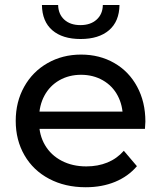

<svg xmlns="http://www.w3.org/2000/svg" viewBox="-20 -758 671 783"><path d="M44.1 -265Q44.1 -342.6 78.6 -404.2Q113 -465.9 173.9 -500.6Q234.9 -535.4 310.6 -535.4Q386.1 -535.4 445.9 -501.1Q505.6 -466.9 539.2 -404.6Q572.9 -342.3 572.9 -262.3Q572 -247.4 571.1 -232.4H120.3V-302.9H519.9L481 -278.4Q481 -328.3 459.8 -368.2Q438.6 -408.1 399.2 -430.6Q359.9 -453 310.6 -453Q261.3 -453 222 -430.6Q182.7 -408.1 161.1 -367.8Q139.4 -327.4 139.4 -275.9V-259.9Q139.4 -207 163.6 -166.1Q187.7 -125.1 231.5 -102.3Q275.3 -79.4 332.1 -79.4Q379.1 -79.4 417.9 -95.2Q456.7 -111 485 -143.1L538.4 -80.3Q502.7 -38.4 449.3 -16.4Q395.9 5.6 329.6 5.6Q245.3 5.6 180.4 -28.8Q115.4 -63.1 79.8 -124.9Q44.1 -186.6 44.1 -265ZM151 -737.6H217.1Q217.9 -700.1 242.3 -677.8Q266.7 -655.6 307.9 -655.6Q349 -655.6 373.8 -677.8Q398.7 -700.1 399.4 -737.6H467.3Q466.3 -670.3 424.4 -634.6Q382.6 -598.9 308.7 -598.9Q234.9 -598.9 193.4 -634.6Q152 -670.3 151 -737.6Z"/></svg>

Font: iiserrat Thin
Style: Regular
Weight: 100
Designer: Akira Ohta
Foundry: Akira Ohta
Version: Version 1.200;Glyphs 3.3.1 (3343)